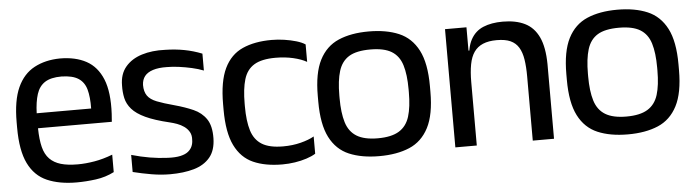

<svg xmlns="http://www.w3.org/2000/svg" viewBox="-44 -822 3650 1008"><g transform="rotate(-5 1781.5 -317.5)"><path d="M325 10Q234 10 169.5 -18Q105 -46 71.5 -114.5Q38 -183 38 -303V-332Q38 -447 69 -515Q100 -583 158 -614Q216 -645 293 -646Q375 -646 432 -615Q489 -584 517 -515.5Q545 -447 539 -332L536 -291H147Q148 -231 158 -191.5Q168 -152 191 -128.5Q214 -105 250 -94.5Q286 -84 339 -84Q380 -84 427 -92Q474 -100 523 -119V-27Q478 -4 426 3Q374 10 325 10ZM147 -370H434Q435 -431 424 -470.5Q413 -510 382 -530Q351 -550 293 -551Q237 -551 206 -531Q175 -511 162 -470.5Q149 -430 147 -370Z M817 10Q770 10 720 1.5Q670 -7 622 -19V-109Q671 -95 718 -87Q765 -79 812 -77Q853 -75 879.5 -81Q906 -87 920.5 -99Q935 -111 941.5 -126.5Q948 -142 948 -159Q950 -184 940 -201.5Q930 -219 913 -231Q896 -243 876.5 -250Q857 -257 840 -261Q760 -280 713 -302Q666 -324 642.5 -351Q619 -378 612 -409.5Q605 -441 606 -476Q606 -536 638 -574Q670 -612 724.5 -629Q779 -646 848 -643Q901 -642 948.5 -633Q996 -624 1041 -606V-517Q1013 -528 979.5 -535.5Q946 -543 912.5 -547.5Q879 -552 849 -552Q805 -553 775.5 -543.5Q746 -534 731.5 -515.5Q717 -497 716 -469Q716 -434 731 -412.5Q746 -391 780.5 -377.5Q815 -364 871 -349Q926 -334 969 -315Q1012 -296 1036.5 -260Q1061 -224 1060 -159Q1059 -95 1028 -58Q997 -21 943 -5.5Q889 10 817 10Z M1585 -515Q1557 -531 1514 -541Q1471 -551 1421 -551Q1348 -551 1308.5 -527Q1269 -503 1254 -453Q1239 -403 1239 -325V-311Q1239 -233 1254.5 -183Q1270 -133 1309.5 -108.5Q1349 -84 1421 -84Q1471 -84 1514 -95Q1557 -106 1585 -122V-31Q1566 -19 1537 -9.5Q1508 0 1475 5Q1442 10 1409 10Q1319 10 1256 -18Q1193 -46 1159.5 -114.5Q1126 -183 1126 -303V-332Q1126 -452 1159 -520.5Q1192 -589 1255.5 -617.5Q1319 -646 1409 -646Q1442 -646 1475.5 -641Q1509 -636 1538 -627.5Q1567 -619 1585 -607Z M1920 11Q1827 11 1761 -17Q1695 -45 1660 -113.5Q1625 -182 1625 -302V-332Q1625 -452 1660 -520.5Q1695 -589 1761 -617.5Q1827 -646 1920 -646Q2013 -646 2079 -618Q2145 -590 2180.5 -521.5Q2216 -453 2216 -332V-302Q2216 -182 2180.5 -113.5Q2145 -45 2079 -17Q2013 11 1920 11ZM1920 -83Q1992 -83 2032 -107.5Q2072 -132 2087.5 -182Q2103 -232 2103 -310V-325Q2103 -403 2087.5 -453Q2072 -503 2032.5 -527Q1993 -551 1921 -551Q1847 -551 1808 -527Q1769 -503 1753.5 -453Q1738 -403 1738 -325V-310Q1738 -233 1753.5 -182.5Q1769 -132 1809 -107.5Q1849 -83 1920 -83Z M2434 -334V-442Q2434 -515 2457 -557.5Q2480 -600 2523 -618Q2566 -636 2626 -636Q2695 -636 2742.5 -612.5Q2790 -589 2815 -536Q2840 -483 2841 -393L2729 -338Q2729 -389 2723 -427.5Q2717 -466 2701.5 -491.5Q2686 -517 2658.5 -529.5Q2631 -542 2586 -542Q2543 -542 2513.5 -529.5Q2484 -517 2466.5 -492Q2449 -467 2441.5 -427.5Q2434 -388 2434 -334ZM2321 0V-623H2434V-442V0ZM2436 -436 2401 -461V-500H2447ZM2729 0V-397L2841 -395V0Z M3230 11Q3137 11 3071 -17Q3005 -45 2970 -113.5Q2935 -182 2935 -302V-332Q2935 -452 2970 -520.5Q3005 -589 3071 -617.5Q3137 -646 3230 -646Q3323 -646 3389 -618Q3455 -590 3490.5 -521.5Q3526 -453 3526 -332V-302Q3526 -182 3490.5 -113.5Q3455 -45 3389 -17Q3323 11 3230 11ZM3230 -83Q3302 -83 3342 -107.5Q3382 -132 3397.5 -182Q3413 -232 3413 -310V-325Q3413 -403 3397.5 -453Q3382 -503 3342.5 -527Q3303 -551 3231 -551Q3157 -551 3118 -527Q3079 -503 3063.5 -453Q3048 -403 3048 -325V-310Q3048 -233 3063.5 -182.5Q3079 -132 3119 -107.5Q3159 -83 3230 -83Z"/></g></svg>

Font: Matangi
Style: Bold
Weight: 700
Designer: Prashant Pant
Foundry: The Graphic Ant
Version: Version 3.002